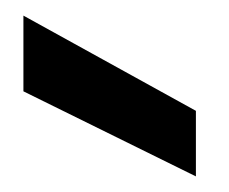

<svg xmlns="http://www.w3.org/2000/svg" viewBox="-20 -816 294 246"><path d="M231 -674V-590L10 -699V-796Z"/></svg>

Font: Poppins-Tabular Medium
Style: Regular
Weight: 500
Designer: Ninad Kale (Devanagari), Jonny Pinhorn (Latin)
Foundry: Indian Type Foundry
Version: Version 4.004